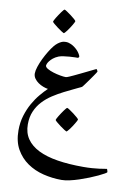

<svg xmlns="http://www.w3.org/2000/svg" viewBox="-98 -609 752 1044"><g transform="rotate(10 277.5 -87.5)"><path d="M554.7 284.7Q554.7 287.1 542.2 294.2Q529.8 301.3 509.8 310.8Q489.7 320.3 464.1 330.6Q438.5 340.8 412.1 349.6Q385.7 358.4 360.4 364Q335 369.6 315.9 369.6Q265.1 369.6 215.6 357.4Q166 345.2 126.7 318.1Q87.4 291 63.2 248.3Q39.1 205.6 39.1 144.5Q39.1 100.6 50.8 62.5Q62.5 24.4 80.3 -7.1Q98.1 -38.6 118.9 -63.2Q139.6 -87.9 157.7 -105Q146 -106.4 131.1 -112.1Q116.2 -117.7 103.3 -126.7Q90.3 -135.7 81.5 -148.2Q72.8 -160.6 72.8 -175.8Q72.8 -190.9 80.1 -213.1Q87.4 -235.4 98.6 -258.5Q109.9 -281.7 123 -303.2Q136.2 -324.7 147.5 -338.4Q157.7 -350.6 167.2 -357.7Q176.8 -364.7 184.8 -368.4Q192.9 -372.1 199.5 -372.8Q206.1 -373.5 210.4 -373.5Q224.1 -373.5 238.8 -366.7Q248.5 -362.3 257.6 -355.7Q266.6 -349.1 274.2 -341.3Q281.7 -333.5 287.1 -325Q292.5 -316.4 295.4 -308.6Q294.4 -306.2 293.5 -304.2Q291.5 -299.8 289.6 -299.8Q285.6 -299.8 272.5 -299.6Q259.3 -299.3 242.7 -298.1Q226.1 -296.9 209.7 -294.4Q193.4 -292 183.6 -288.1Q166 -280.8 154.8 -271.5Q143.6 -262.2 137 -253.4Q130.4 -244.6 127.9 -237.8Q125.5 -231 125.5 -229Q125.5 -219.7 139.4 -211.7Q153.3 -203.6 172.4 -197.8Q191.4 -191.9 210.9 -188.5Q230.5 -185.1 241.2 -185.1Q247.1 -185.1 261.2 -191.4Q270.5 -195.3 284.4 -201.9Q298.3 -208.5 313.5 -215.8Q328.6 -223.1 343.8 -230.5Q358.9 -237.8 371.1 -243.9Q383.3 -250 391.1 -253.7Q398.9 -257.3 399.4 -257.3Q399.9 -257.3 401.1 -255.6Q402.3 -253.9 403.6 -251.7Q404.8 -249.5 405.8 -247.3Q406.7 -245.1 406.7 -244.6Q406.7 -243.7 402.1 -236.3Q397.5 -229 390.1 -218.5Q382.8 -208 374.3 -196Q365.7 -184.1 358.2 -173.6Q350.6 -163.1 345.2 -156Q339.8 -148.9 338.9 -148.4Q316.9 -137.2 293.5 -126.5Q270 -115.7 245.6 -103Q214.8 -87.4 185.5 -68.4Q156.2 -49.3 133.5 -24.9Q110.8 -0.5 97.2 31Q83.5 62.5 83.5 103.5Q83.5 149.9 106.2 183.1Q128.9 216.3 172.1 237.8Q215.3 259.3 277.8 269.3Q340.3 279.3 419.9 279.3Q446.8 279.3 469.2 277.6Q491.7 275.9 508.5 273.7Q525.4 271.5 535.9 269.5Q546.4 267.6 549.3 267.6Q549.8 267.6 550.8 270Q551.8 272.5 552.7 275.6Q553.7 278.8 554.2 281.5Q554.7 284.2 554.7 284.7ZM240.7 -493.2Q240.7 -491.2 237.5 -485.1Q234.4 -479 229.5 -470.7Q224.6 -462.4 218.5 -453.1Q212.4 -443.8 206.8 -436.3Q201.2 -428.7 196.3 -423.6Q191.4 -418.5 189.5 -418.5Q188 -418.5 177 -425.5Q166 -432.6 153.8 -441.7Q141.6 -450.7 131.6 -459.2Q121.6 -467.8 121.6 -470.2Q121.6 -472.2 124.8 -478.5Q127.9 -484.9 133.1 -493.2Q138.2 -501.5 144.3 -510.7Q150.4 -520 156 -527.6Q161.6 -535.2 166 -540.3Q170.4 -545.4 172.4 -545.4Q175.3 -545.4 186.3 -538.1Q197.3 -530.8 209.5 -521.7Q221.7 -512.7 231.2 -504.2Q240.7 -495.6 240.7 -493.2ZM347.7 30.8Q347.7 32.7 344.5 38.8Q341.3 44.9 336.4 53.2Q331.5 61.5 325.4 70.8Q319.3 80.1 313.7 87.6Q308.1 95.2 303.2 100.3Q298.3 105.5 296.4 105.5Q294.9 105.5 283.9 98.4Q272.9 91.3 260.7 82.3Q248.5 73.2 238.5 64.7Q228.5 56.2 228.5 53.7Q228.5 51.8 231.7 45.4Q234.9 39.1 240 30.8Q245.1 22.5 251.2 13.2Q257.3 3.9 262.9 -3.7Q268.6 -11.2 272.9 -16.4Q277.3 -21.5 279.3 -21.5Q282.2 -21.5 293.2 -14.2Q304.2 -6.8 316.4 2.2Q328.6 11.2 338.1 19.8Q347.7 28.3 347.7 30.8Z"/></g></svg>

Font: Scheherazade
Style: Bold
Weight: 700
Version: Version 2.100 (build 932/914)